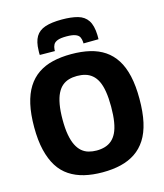

<svg xmlns="http://www.w3.org/2000/svg" viewBox="-133 -1020 968 1130"><g transform="rotate(-15 351.0 -455.5)"><path d="M351 -123Q378 -123 401.5 -130Q425 -137 443 -152.5Q461 -168 473.5 -193.5Q486 -219 492.5 -258.5Q499 -298 499 -351Q499 -404 492.5 -443Q486 -482 473.5 -507.5Q461 -533 442.5 -548.5Q424 -564 401 -570.5Q378 -577 351 -577Q324 -577 301.5 -570.5Q279 -564 261 -549Q243 -534 230 -508Q217 -482 210 -442.5Q203 -403 203 -350Q203 -296 210 -257.5Q217 -219 230 -193Q243 -167 261 -151.5Q279 -136 302 -129.5Q325 -123 351 -123ZM352 10Q291 10 241 -2Q191 -14 151.5 -40Q112 -66 85.5 -108Q59 -150 44.5 -210Q30 -270 30 -350Q30 -430 43.5 -489.5Q57 -549 83.5 -591Q110 -633 149 -659.5Q188 -686 238.5 -698Q289 -710 351 -710Q414 -710 464.5 -698Q515 -686 553.5 -660Q592 -634 618.5 -592.5Q645 -551 658.5 -491.5Q672 -432 672 -353Q672 -271 658.5 -210.5Q645 -150 618 -108Q591 -66 552 -40Q513 -14 463 -2Q413 10 352 10ZM351 -921Q408 -921 447.5 -910Q487 -899 507.5 -868Q528 -837 530 -779Q530 -773 530 -766.5Q530 -760 530 -753L438 -752Q438 -754 438 -756.5Q438 -759 438 -761Q437 -778 430.5 -791Q424 -804 405 -811Q386 -818 351 -818Q316 -818 297.5 -811Q279 -804 272 -791Q265 -778 264 -761Q264 -759 264 -756.5Q264 -754 264 -752L172 -753Q171 -760 171.5 -767Q172 -774 172 -780Q173 -833 191.5 -864Q210 -895 249 -908Q288 -921 351 -921Z"/></g></svg>

Font: Georama ExtraCondensed Thin
Style: Bold
Weight: 700
Version: Version 1.001